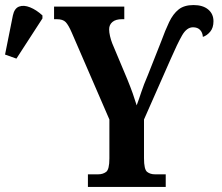

<svg xmlns="http://www.w3.org/2000/svg" viewBox="-30 -740 878 760"><path d="M318 0V-50H359Q377 -50 390 -59.5Q403 -69 403 -113V-267L254 -611Q241 -641 230 -652.5Q219 -664 195 -664H184V-714H462V-664H453Q428 -664 415 -653Q402 -642 402 -624Q402 -612 405.5 -597Q409 -582 414 -569L474 -426Q487 -394 495.5 -370Q504 -346 511 -323Q520 -347 529.5 -376Q539 -405 555 -442L608 -576Q624 -620 639.5 -652.5Q655 -685 677 -702.5Q699 -720 736 -720Q773 -720 794 -702.5Q815 -685 815 -656Q815 -630 802 -614.5Q789 -599 773 -594Q772 -611 762 -621.5Q752 -632 734 -632Q709 -632 690.5 -599.5Q672 -567 645 -505L540 -267V-114Q540 -69 552.5 -59.5Q565 -50 583 -50H626V0ZM35 -508 -10 -524 21 -679Q27 -707 45.5 -714Q64 -721 89 -711Q114 -701 138 -679V-667Z"/></svg>

Font: Noto Serif ExtraCondensed
Style: Bold
Weight: 700
Width: 2
Designer: Monotype Design Team
Foundry: Monotype Imaging Inc.
Version: Version 2.014; ttfautohint (v1.8.4.7-5d5b)